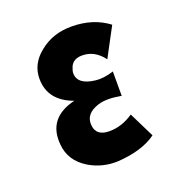

<svg xmlns="http://www.w3.org/2000/svg" viewBox="-85 -469 505 548"><g transform="rotate(-20 167.5 -194.5)"><path d="M263 -104 301 -27Q259 4 184 9Q136 11 96 -13Q49 -42 45 -92Q37 -175 125 -196Q53 -222 53 -289Q53 -334 92 -365Q132 -398 189 -398Q255 -398 301 -363L254 -275Q228 -310 190 -310Q163 -310 154 -290Q149 -278 149 -271Q149 -236 202 -230Q226 -227 257 -237V-163Q213 -171 187 -163Q143 -149 147 -113Q150 -80 190 -80Q228 -80 263 -104Z"/></g></svg>

Font: GFS Neohellenic Rg
Style: Bold
Weight: 700
Designer: Designed by Takis Katsoulidis and George D. Matthiopoulos.
Foundry: Designed by Takis Katsoulidis and George D. Matthiopoulos.
Version: Version 1.0